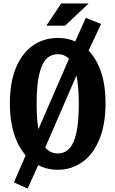

<svg xmlns="http://www.w3.org/2000/svg" viewBox="-20 -959 660 1098"><path d="M470.7 -857 557.9 -821.8 447.1 -585.8 373.7 -640.2ZM392.4 -663.9 461.7 -630.2 216.8 -65.3 151.2 -108.6ZM162.4 -153.5 232.2 -89.4 138.2 119.4 59.7 84.2ZM36.5 -368.5Q36.5 -490.4 72.5 -574.5Q108.6 -658.7 170.6 -700.3Q232.7 -742 310.4 -742Q388.2 -742 450 -700.3Q511.8 -658.7 547.7 -574.5Q583.5 -490.4 583.5 -368.5Q583.5 -245.7 547.5 -160Q511.4 -74.3 449.6 -31.2Q387.8 11.9 310.4 11.9Q232.7 11.9 170.6 -31.2Q108.6 -74.3 72.5 -160Q36.5 -245.7 36.5 -368.5ZM430.6 -364.8Q430.6 -469.2 416.4 -531.9Q402.2 -594.5 375.8 -621.8Q349.3 -649 310.4 -649Q271.5 -649 244.8 -621.8Q218.2 -594.5 203.8 -531.9Q189.4 -469.2 189.4 -364.8Q189.4 -261 203.8 -198.5Q218.2 -136 244.8 -108.8Q271.5 -81.5 310.4 -81.5Q349.4 -81.5 375.9 -108.6Q402.3 -135.8 416.5 -198.2Q430.6 -260.6 430.6 -364.8ZM486.9 -939H329.8L245.1 -812.1H352.1Z"/></svg>

Font: Monaspace Xenon Var
Style: Regular
Weight: 400
Designer: Riley Cran and the Lettermatic Team
Version: Version 1.000 (Monaspace Xenon Var)